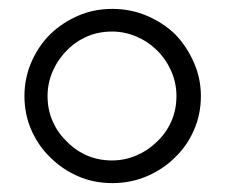

<svg xmlns="http://www.w3.org/2000/svg" viewBox="-20 -404 507 432"><path d="M374 -50Q401 -76 416.5 -111.5Q432 -147 432 -188Q432 -228 416 -264Q400 -300 374 -327Q347 -353 310.5 -368.5Q274 -384 233 -384Q191 -384 155.5 -368.5Q120 -353 93 -327Q66 -300 50.5 -264Q35 -228 35 -188Q35 -147 50.5 -111.5Q66 -76 93 -50Q120 -23 155.5 -7.5Q191 8 233 8Q274 8 310.5 -7.5Q347 -23 374 -50ZM130 -86Q110 -105 98.5 -131Q87 -157 87 -188Q87 -217 98.5 -243.5Q110 -270 130 -290Q149 -310 175 -321.5Q201 -333 232 -333Q261 -333 287.5 -321.5Q314 -310 334 -290Q354 -270 365.5 -243.5Q377 -217 377 -188Q377 -157 365.5 -131Q354 -105 334 -86Q314 -66 287.5 -54.5Q261 -43 232 -43Q201 -43 175 -54.5Q149 -66 130 -86Z"/></svg>

Font: Josefin Slab Medium
Style: Regular
Weight: 500
Designer: Santiago Orozco
Foundry: Typemade
Version: Version 2.000